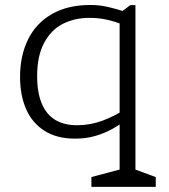

<svg xmlns="http://www.w3.org/2000/svg" viewBox="-20 -532 660 752"><path d="M338 161.5 464 128 448.5 160V-480.5L490.5 -512H510.5V155L499 128L590 161.5V200H338ZM479.5 -483V-427.5L463.5 -434.5Q430 -448 398 -455Q366 -462 330.5 -462Q272 -462 226 -438.5Q180 -415 152.8 -364Q125.5 -313 125.5 -234.5Q125.5 -169 143.8 -126Q162 -83 196.8 -62.2Q231.5 -41.5 282 -41.5Q333 -41.5 381 -59.2Q429 -77 476 -107.5V-63.5Q446.5 -41.5 417.2 -25.5Q388 -9.5 352 0.8Q316 11 274 11Q202 11 153.8 -20Q105.5 -51 82 -105.2Q58.5 -159.5 58.5 -231Q58.5 -313 89.5 -376.8Q120.5 -440.5 182.5 -476.5Q244.5 -512.5 333.5 -512.5Q369 -512.5 402.2 -505Q435.5 -497.5 479.5 -483Z"/></svg>

Font: Monaspace Xenon Var ExtraLight
Style: Regular
Weight: 200
Designer: Riley Cran and the Lettermatic Team
Version: Version 1.200 (Monaspace Xenon Var)